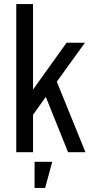

<svg xmlns="http://www.w3.org/2000/svg" viewBox="-20 -750 451 946"><path d="M142.7 -730H60.1V0H142.7V-184.4L205.7 -272.7L315.4 0H401L259.9 -347.6L398.4 -539.3H307.9L142.7 -308.6ZM150.3 175.9H202.4L237.3 47.3H150.3Z"/></svg>

Font: Secuela Black
Style: Regular
Weight: 900
Designer: Fernando Haro
Foundry: deFharo
Version: Version 1.704